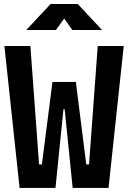

<svg xmlns="http://www.w3.org/2000/svg" viewBox="-20 -918 626 938"><path d="M75.7 0 1.5 -693.4H128.4L170.9 -114.7H184.6L236.3 -517.6H350.6L401.4 -114.7H415L457.5 -693.4H584.5L510.3 0H335L295.9 -384.3H290L251 0ZM108.4 -771.5 227.1 -898.4H359.9L478.5 -771.5H333.5L293.5 -827.6L253.4 -771.5Z"/></svg>

Font: Cascadia Mono PL
Style: Bold
Weight: 700
Monospace: yes
Designer: Aaron Bell
Foundry: Saja Typeworks
Version: Version 2404.023; ttfautohint (v1.8.4)